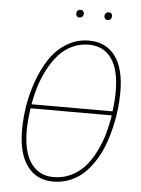

<svg xmlns="http://www.w3.org/2000/svg" viewBox="-57 -882 686 937"><g transform="rotate(5 285.5 -413.5)"><path d="M295.9 -798.8Q289.1 -798.8 284.4 -804Q279.8 -809.1 279.8 -815.9Q279.8 -825.2 284.9 -831.1Q290 -836.9 299.8 -836.9Q307.1 -836.9 312 -832Q316.9 -827.1 316.9 -819.8Q316.9 -811 311.3 -804.9Q305.7 -798.8 295.9 -798.8ZM435.1 -798.8Q427.7 -798.8 422.9 -804Q418 -809.1 418 -815.9Q418 -825.2 423.6 -831.1Q429.2 -836.9 439 -836.9Q446.3 -836.9 450.7 -832Q455.1 -827.1 455.1 -819.8Q455.1 -811 449.7 -804.9Q444.3 -798.8 435.1 -798.8ZM354 -690.9Q436.5 -690.9 482.2 -630.4Q527.8 -569.8 527.8 -455.1Q527.8 -414.1 523.2 -371.1Q518.6 -328.1 507.8 -282.2Q497.1 -236.3 481.4 -194.3Q465.8 -152.3 442.1 -115Q418.5 -77.6 389.6 -50Q360.8 -22.5 322 -6.3Q283.2 9.8 238.8 9.8Q156.7 9.8 111.3 -52Q65.9 -113.8 65.9 -228Q65.9 -285.6 75.7 -346.7Q85.4 -407.7 107.9 -470Q130.4 -532.2 162.6 -580.8Q194.8 -629.4 244.6 -660.2Q294.4 -690.9 354 -690.9ZM354 -670.9Q310.5 -670.9 272.7 -652.6Q234.9 -634.3 207.8 -604Q180.7 -573.7 158.7 -532.5Q136.7 -491.2 123 -447.8Q109.4 -404.3 101.1 -356.9H498Q504.9 -406.2 504.9 -456.1Q504.9 -561.5 465.8 -616.2Q426.8 -670.9 354 -670.9ZM238.8 -12.2Q285.2 -12.2 324.7 -31.5Q364.3 -50.8 391.8 -82Q419.4 -113.3 441.2 -156.5Q462.9 -199.7 475.6 -243.9Q488.3 -288.1 496.1 -336.9H98.1Q88.9 -274.9 88.9 -228Q88.9 -122.6 128.2 -67.4Q167.5 -12.2 238.8 -12.2Z"/></g></svg>

Font: Fira Sans Compressed Thin
Style: Italic
Weight: 100
Width: 3
Italic angle: -8°
Designer: Carrois Corporate & Edenspiekermann AG
Foundry: Carrois Corporate GbR & Edenspiekermann AG
Version: Version 4.203;PS 004.203;hotconv 1.0.88;makeotf.lib2.5.64775